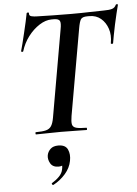

<svg xmlns="http://www.w3.org/2000/svg" viewBox="-61 -699 729 1021"><g transform="rotate(-5 303.5 -189.0)"><path d="M113 0Q111 0 111 -6Q111 -12 113 -12Q149 -12 168 -17Q187 -22 196.5 -37Q206 -52 211 -81L292 -544Q299 -579 292.5 -590.5Q286 -602 261 -602H249Q217 -602 183.5 -580.5Q150 -559 123.5 -524Q97 -489 84 -446Q83 -443 77.5 -444Q72 -445 73 -448Q77 -462 83.5 -487.5Q90 -513 97 -543Q104 -573 110.5 -601Q117 -629 120 -647Q122 -650 127.5 -649.5Q133 -649 132 -646Q130 -631 145 -628Q160 -625 171 -625Q208 -624 257.5 -623Q307 -622 354 -622Q414 -622 455 -623.5Q496 -625 530 -625Q558 -625 573.5 -629.5Q589 -634 596 -650Q598 -653 603 -652.5Q608 -652 607 -648Q603 -632 596 -604Q589 -576 582.5 -545Q576 -514 571 -487.5Q566 -461 564 -448Q563 -444 557 -444.5Q551 -445 552 -449Q560 -491 548.5 -525.5Q537 -560 512 -581Q487 -602 451 -602H440Q413 -602 405 -589.5Q397 -577 391 -542L310 -81Q305 -52 308 -37Q311 -22 329 -17Q347 -12 384 -12Q386 -12 386 -6Q386 0 384 0Q356 0 322.5 -1Q289 -2 248 -2Q211 -2 176 -1Q141 0 113 0ZM183 275Q179 277 175.5 272.5Q172 268 176 265Q199 251 215 234.5Q231 218 235 198Q240 177 234.5 167Q229 157 221 156L254 137Q255 159 246.5 170Q238 181 218 181Q187 181 174.5 159Q162 137 166 115Q170 96 184.5 82.5Q199 69 226 69Q264 69 276 95Q288 121 281 156Q274 193 247 224Q220 255 183 275Z"/></g></svg>

Font: Cormorant Light
Style: Italic
Weight: 300
Italic angle: -10°
Designer: Christian Thalmann (Catharsis Fonts)
Foundry: Catharsis Fonts
Version: Version 4.000